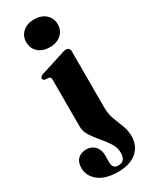

<svg xmlns="http://www.w3.org/2000/svg" viewBox="-269 -746 805 1025"><g transform="rotate(-30 134.0 -233.0)"><path d="M146.5 -527Q103 -527 76.5 -551Q50 -575 50 -613Q50 -650.5 76.5 -674.5Q103 -698.5 146.5 -698.5Q190.5 -698.5 217.2 -674.5Q244 -650.5 244 -613Q244 -575 217.2 -551Q190.5 -527 146.5 -527ZM236.5 -105.5Q236.5 -63.5 249 -30Q261.5 3.5 274 34.5Q286.5 65.5 286.5 101Q286.5 161 245.2 196.2Q204 231.5 132 231.5Q51.5 231.5 10.2 197.8Q-31 164 -31 117.5Q-31 79.5 -11.2 60.8Q8.5 42 41 42Q73 42 93 63.5Q113 85 113 120V164Q113 202.5 147.5 202.5Q192.5 202.5 192.5 150Q192.5 118 174.2 89.2Q156 60.5 132.2 33Q108.5 5.5 90.2 -22.2Q72 -50 72 -80V-370.5Q72 -387 59.5 -389L37.5 -390.5Q25 -393.5 25 -404.5Q25 -415 42 -421.5L173.5 -463.5Q201 -473.5 212 -473.5Q236.5 -473.5 236.5 -449.5Z"/></g></svg>

Font: Fraunces 72pt
Style: Bold
Weight: 700
Version: Version 1.000;[b76b70a41]